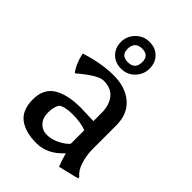

<svg xmlns="http://www.w3.org/2000/svg" viewBox="-218 -829 940 940"><g transform="rotate(45 252.0 -359.0)"><path d="M250.5 -732Q292 -732 317.5 -706Q343 -680 343 -639.5Q343 -599 314.5 -569.5Q286 -540 244.5 -540Q203 -540 177 -566Q151 -592 151 -632.5Q151 -673 180 -702.5Q209 -732 250.5 -732ZM295 -637Q295 -683 249 -683Q198 -683 198 -631Q198 -586 245 -586Q295 -586 295 -637ZM330 -200Q289 -215 235.5 -215Q182 -215 158 -198Q143 -175 143 -136.5Q143 -98 164 -76Q185 -54 216.5 -54Q248 -54 281 -70.5Q314 -87 330 -106ZM346 -56Q285 11 208.5 11Q132 11 88.5 -22Q45 -55 45 -128.5Q45 -202 96.5 -234Q148 -266 242 -266L330 -263V-320Q330 -373 304 -406Q278 -439 225 -439Q186 -438 100 -364Q71 -401 59 -460Q158 -492 241 -492Q324 -492 374 -449Q424 -406 424 -327V-159Q425 -114 438.5 -75.5Q452 -37 474 -22L476 -12L369 14Q356 -18 346 -56Z"/></g></svg>

Font: Asul
Style: Regular
Weight: 400
Designer: Mariela Monsalve
Foundry: Mariela Monsalve
Version: Version 1.002